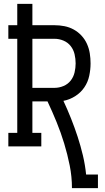

<svg xmlns="http://www.w3.org/2000/svg" viewBox="-20 -755 540 990"><path d="M351 215Q351 156 339.5 98.5Q328 41 311 -15Q294 -71 272 -125Q250 -179 225 -232H147V-70H193V0H23V-70H69V-555H23V-625H69V-735H147V-625H261Q287 -625 312.5 -620Q338 -615 360.5 -602.5Q383 -590 400.5 -571Q418 -552 428.5 -528.5Q439 -505 443 -479.5Q447 -454 447 -428Q447 -396 440 -363.5Q433 -331 414.5 -304Q396 -277 367.5 -259Q339 -241 307 -235Q328 -190 346.5 -143.5Q365 -97 380.5 -49.5Q396 -2 407.5 46.5Q419 95 424 145H485V215ZM147 -302H261Q285 -302 307.5 -311.5Q330 -321 344.5 -339.5Q359 -358 364.5 -381.5Q370 -405 370 -428Q370 -452 364.5 -475.5Q359 -499 344.5 -517.5Q330 -536 307.5 -545.5Q285 -555 261 -555H147Z"/></svg>

Font: Iosevka Curly Slab
Style: Regular
Weight: 400
Monospace: yes
Designer: Belleve Invis
Foundry: Belleve Invis
Version: Version 22.1.2; ttfautohint (v1.8.4)